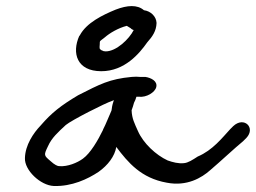

<svg xmlns="http://www.w3.org/2000/svg" viewBox="-20 -710 852 639"><path d="M159 -91C219 -89 272 -114 308 -138C339 -160 362 -190 367 -221C406 -169 450 -117 535 -102C602 -89 651 -118 680 -144C713 -172 762 -218 789 -240L800 -251C832 -285 792 -324 756 -290L746 -280C720 -252 688 -210 638 -189C621 -178 606 -168 592 -167C574 -165 555 -170 538 -176C499 -194 457 -233 439 -274C428 -299 419 -315 418 -343C421 -351 424 -360 426 -368C429 -373 432 -381 434 -388H442C468 -385 496 -403 500 -420C505 -440 483 -451 464 -454H446C438 -455 429 -455 418 -454C344 -447 313 -430 240 -393C183 -359 152 -335 115 -292C91 -267 64 -227 63 -184C61 -144 114 -93 159 -91ZM199 -294C218 -310 330 -367 355 -375L357 -376C358 -376 356 -376 359 -377C356 -368 353 -358 352 -348L351 -342C341 -320 333 -298 323 -279V-278C306 -243 281 -200 256 -182C237 -168 205 -155 178 -157H177C172 -157 162 -161 148 -174C126 -193 125 -193 140 -224C152 -251 173 -270 199 -294ZM246 -592 244 -591C218 -533 236 -473 317 -473C395 -473 444 -532 470 -569C488 -589 500 -607 501 -633V-634C500 -655 482 -673 459 -676C437 -695 404 -693 365 -678C321 -660 268 -634 246 -593ZM328 -585C345 -600 374 -617 402 -624L415 -616C416 -615 418 -612 425 -610C410 -580 367 -539 332 -539C326 -539 323 -540 320 -542H319C310 -548 311 -547 312 -563C312 -576 312 -572 328 -585Z"/></svg>

Font: Stray Cat
Style: ExBdExtObl
Weight: 800
Version: Version 1.0